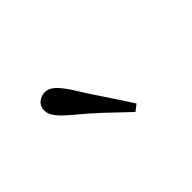

<svg xmlns="http://www.w3.org/2000/svg" viewBox="-38 -970 511 511"><g transform="rotate(-45 217.5 -714.0)"><path d="M280 -624 262 -610Q232 -639 201 -668Q170 -697 137 -724Q114 -743 103.5 -757Q93 -771 93 -784Q93 -800 104 -809Q115 -818 128 -818Q142 -818 154 -808Q166 -798 183 -773Q207 -734 232 -697Q257 -660 280 -624Z"/></g></svg>

Font: Early Summer Mincho
Style: Regular
Weight: 400
Designer: GuiWonder
Version: Version 1.002